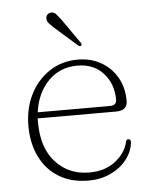

<svg xmlns="http://www.w3.org/2000/svg" viewBox="-50 -706 599 758"><g transform="rotate(-5 249.5 -327.0)"><path d="M447.5 -290Q447.5 -252 402 -252H91.5Q91.5 -244 91.5 -236.5Q91.5 -134.5 143.5 -78Q195.5 -21.5 276.5 -21.5Q339 -21.5 379.8 -53.5Q420.5 -85.5 430.5 -127.5Q432.5 -139 441 -139Q450.5 -139 450.5 -126.5Q446.5 -89.5 422.5 -58.5Q398.5 -27.5 359.2 -8.8Q320 10 270.5 10Q203 10 154.2 -19.5Q105.5 -49 79 -102.2Q52.5 -155.5 52.5 -226Q52.5 -294 80 -349.2Q107.5 -404.5 156.5 -437Q205.5 -469.5 269.5 -469.5Q320 -469.5 360.2 -447Q400.5 -424.5 424 -384.2Q447.5 -344 447.5 -290ZM265.5 -446Q196 -446 150 -398.8Q104 -351.5 94 -276H380Q406.5 -276 406.5 -298.5Q406.5 -361.5 368.2 -403.8Q330 -446 265.5 -446ZM222 -628 286.5 -535.5Q292.5 -527 287.5 -523.5Q283 -519.5 277 -524L188.5 -602Q178 -611.5 169.8 -620.2Q161.5 -629 160.5 -639Q159 -647.5 164 -654.8Q169 -662 178.5 -663.5Q191 -665.5 200 -655.5Q209 -645.5 222 -628Z"/></g></svg>

Font: Fraunces 9pt S050 Thin
Style: Regular
Weight: 100
Version: Version 1.000; ttfautohint (v1.8.3)